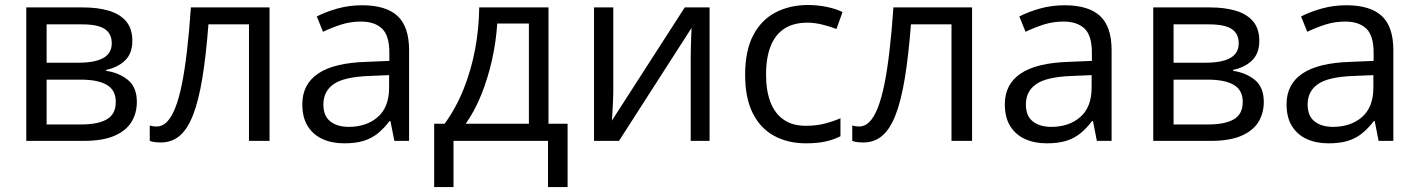

<svg xmlns="http://www.w3.org/2000/svg" viewBox="-20 -565 5689 770"><path d="M510.7 -400.9Q510.7 -350.6 481.4 -322.5Q452.1 -294.4 405.8 -284.7V-280.8Q456.1 -273.9 492.4 -244.9Q528.8 -215.8 528.8 -156.2Q528.8 -110.4 506.8 -75.2Q484.9 -40 438 -20Q391.1 0 315.9 0H85.4V-535.2H314Q371.6 -535.2 415.8 -522.2Q460 -509.3 485.4 -480Q510.7 -450.7 510.7 -400.9ZM444.3 -156.2Q444.3 -203.6 408.4 -224.6Q372.6 -245.6 304.2 -245.6H167V-65.9H306.2Q373.5 -65.9 408.9 -86.7Q444.3 -107.4 444.3 -156.2ZM428.2 -391.6Q428.2 -429.7 400.4 -448.5Q372.6 -467.3 309.1 -467.3H167V-313.5H294.9Q360.8 -313.5 394.5 -332.5Q428.2 -351.6 428.2 -391.6Z M1061 0H978.5V-467.3H815.9Q806.2 -340.8 791.3 -250.7Q776.4 -160.6 754.2 -103.8Q731.9 -46.9 700.4 -20.3Q668.9 6.3 625.5 6.3Q612.3 6.3 600.6 4.9Q588.9 3.4 580.6 0V-61.5Q586.9 -59.6 594 -58.6Q601.1 -57.6 608.9 -57.6Q630.9 -57.6 649.2 -75.9Q667.5 -94.2 682.4 -131.3Q697.3 -168.5 709 -225.3Q720.7 -282.2 729.7 -359.6Q738.8 -437 745.6 -535.2H1061Z M1432.1 -543.9Q1527.8 -543.9 1574.2 -501Q1620.6 -458 1620.6 -363.8V0H1561.5L1545.9 -79.1H1542Q1519.5 -49.8 1495.1 -30Q1470.7 -10.3 1438.7 -0.2Q1406.7 9.8 1360.4 9.8Q1311.5 9.8 1273.7 -7.3Q1235.8 -24.4 1214.1 -59.1Q1192.4 -93.8 1192.4 -147Q1192.4 -227.1 1255.9 -270Q1319.3 -313 1449.2 -316.9L1541.5 -320.8V-353.5Q1541.5 -422.9 1511.7 -450.7Q1481.9 -478.5 1427.7 -478.5Q1385.7 -478.5 1347.7 -466.3Q1309.6 -454.1 1275.4 -437.5L1250.5 -499Q1286.6 -517.6 1333.5 -530.8Q1380.4 -543.9 1432.1 -543.9ZM1540.5 -263.7 1459 -260.3Q1358.9 -256.3 1317.9 -227.5Q1276.9 -198.7 1276.9 -146Q1276.9 -100.1 1304.7 -78.1Q1332.5 -56.2 1378.4 -56.2Q1449.7 -56.2 1495.1 -95.7Q1540.5 -135.3 1540.5 -214.4Z M2179.7 -535.2V-68.8H2256.3V185.1H2177.7V0H1798.8V185.1H1721.2V-68.8H1763.2Q1809.1 -132.3 1839.4 -208Q1869.6 -283.7 1885.3 -366.9Q1900.9 -450.2 1901.9 -535.2ZM2101.1 -470.7H1974.1Q1969.7 -399.4 1953.4 -325.7Q1937 -252 1910.2 -185.3Q1883.3 -118.7 1847.7 -68.8H2101.1Z M2439.5 -535.2V-198.7Q2439.5 -189 2439 -173.6Q2438.5 -158.2 2437.5 -140.9Q2436.5 -123.5 2435.8 -107.7Q2435.1 -91.8 2434.1 -81.5L2726.1 -535.2H2825.7V0H2750V-328.1Q2750 -343.8 2750.5 -368.2Q2751 -392.6 2752 -416.3Q2752.9 -439.9 2753.4 -453.1L2462.4 0H2362.3V-535.2Z M3212.4 9.8Q3140.1 9.8 3085 -20Q3029.8 -49.8 2999 -110.8Q2968.3 -171.9 2968.3 -264.6Q2968.3 -361.8 3000.7 -423.6Q3033.2 -485.4 3090.3 -515.1Q3147.5 -544.9 3220.2 -544.9Q3260.3 -544.9 3297.6 -536.9Q3335 -528.8 3358.9 -516.6L3334.5 -448.7Q3310.1 -458.5 3278.1 -466.3Q3246.1 -474.1 3218.3 -474.1Q3162.6 -474.1 3125.7 -450.2Q3088.9 -426.3 3070.6 -379.9Q3052.2 -333.5 3052.2 -265.6Q3052.2 -200.7 3070.1 -154.8Q3087.9 -108.9 3123.3 -84.7Q3158.7 -60.5 3211.9 -60.5Q3254.4 -60.5 3288.6 -69.6Q3322.8 -78.6 3350.6 -90.8V-18.6Q3323.7 -4.9 3290.8 2.4Q3257.8 9.8 3212.4 9.8Z M3878.4 0H3795.9V-467.3H3633.3Q3623.5 -340.8 3608.6 -250.7Q3593.8 -160.6 3571.5 -103.8Q3549.3 -46.9 3517.8 -20.3Q3486.3 6.3 3442.9 6.3Q3429.7 6.3 3418 4.9Q3406.2 3.4 3397.9 0V-61.5Q3404.3 -59.6 3411.4 -58.6Q3418.5 -57.6 3426.3 -57.6Q3448.2 -57.6 3466.6 -75.9Q3484.9 -94.2 3499.8 -131.3Q3514.6 -168.5 3526.4 -225.3Q3538.1 -282.2 3547.1 -359.6Q3556.2 -437 3563 -535.2H3878.4Z M4249.5 -543.9Q4345.2 -543.9 4391.6 -501Q4438 -458 4438 -363.8V0H4378.9L4363.3 -79.1H4359.4Q4336.9 -49.8 4312.5 -30Q4288.1 -10.3 4256.1 -0.2Q4224.1 9.8 4177.7 9.8Q4128.9 9.8 4091.1 -7.3Q4053.2 -24.4 4031.5 -59.1Q4009.8 -93.8 4009.8 -147Q4009.8 -227.1 4073.2 -270Q4136.7 -313 4266.6 -316.9L4358.9 -320.8V-353.5Q4358.9 -422.9 4329.1 -450.7Q4299.3 -478.5 4245.1 -478.5Q4203.1 -478.5 4165 -466.3Q4127 -454.1 4092.8 -437.5L4067.9 -499Q4104 -517.6 4150.9 -530.8Q4197.8 -543.9 4249.5 -543.9ZM4357.9 -263.7 4276.4 -260.3Q4176.3 -256.3 4135.3 -227.5Q4094.2 -198.7 4094.2 -146Q4094.2 -100.1 4122.1 -78.1Q4149.9 -56.2 4195.8 -56.2Q4267.1 -56.2 4312.5 -95.7Q4357.9 -135.3 4357.9 -214.4Z M5030.3 -400.9Q5030.3 -350.6 5001 -322.5Q4971.7 -294.4 4925.3 -284.7V-280.8Q4975.6 -273.9 5012 -244.9Q5048.3 -215.8 5048.3 -156.2Q5048.3 -110.4 5026.4 -75.2Q5004.4 -40 4957.5 -20Q4910.6 0 4835.4 0H4605V-535.2H4833.5Q4891.1 -535.2 4935.3 -522.2Q4979.5 -509.3 5004.9 -480Q5030.3 -450.7 5030.3 -400.9ZM4963.9 -156.2Q4963.9 -203.6 4928 -224.6Q4892.1 -245.6 4823.7 -245.6H4686.5V-65.9H4825.7Q4893.1 -65.9 4928.5 -86.7Q4963.9 -107.4 4963.9 -156.2ZM4947.8 -391.6Q4947.8 -429.7 4919.9 -448.5Q4892.1 -467.3 4828.6 -467.3H4686.5V-313.5H4814.5Q4880.4 -313.5 4914.1 -332.5Q4947.8 -351.6 4947.8 -391.6Z M5379.4 -543.9Q5475.1 -543.9 5521.5 -501Q5567.9 -458 5567.9 -363.8V0H5508.8L5493.2 -79.1H5489.3Q5466.8 -49.8 5442.4 -30Q5418 -10.3 5386 -0.2Q5354 9.8 5307.6 9.8Q5258.8 9.8 5220.9 -7.3Q5183.1 -24.4 5161.4 -59.1Q5139.6 -93.8 5139.6 -147Q5139.6 -227.1 5203.1 -270Q5266.6 -313 5396.5 -316.9L5488.8 -320.8V-353.5Q5488.8 -422.9 5459 -450.7Q5429.2 -478.5 5375 -478.5Q5333 -478.5 5294.9 -466.3Q5256.8 -454.1 5222.7 -437.5L5197.8 -499Q5233.9 -517.6 5280.8 -530.8Q5327.6 -543.9 5379.4 -543.9ZM5487.8 -263.7 5406.2 -260.3Q5306.2 -256.3 5265.1 -227.5Q5224.1 -198.7 5224.1 -146Q5224.1 -100.1 5252 -78.1Q5279.8 -56.2 5325.7 -56.2Q5397 -56.2 5442.4 -95.7Q5487.8 -135.3 5487.8 -214.4Z"/></svg>

Font: Wonky
Style: Regular
Weight: 400
Designer: Monotype Design Team
Foundry: Monotype Imaging Inc.
Version: Version 3.000